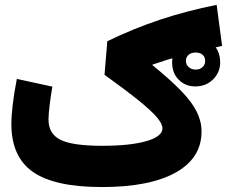

<svg xmlns="http://www.w3.org/2000/svg" viewBox="-20 -755 916 775"><path d="M768.6 -602.5Q813 -602.5 840.8 -575.2Q868.7 -547.9 868.7 -502.9Q868.7 -462.9 840.1 -434.6Q811.5 -406.2 768.6 -406.2Q728 -406.2 701.4 -433.1Q674.8 -460 674.8 -502.9Q674.8 -544.9 701.7 -573.7Q728.5 -602.5 768.6 -602.5ZM770 -543Q752.4 -543 741.5 -533.9Q730.5 -524.9 730.5 -509.3Q730.5 -493.7 741.9 -483.9Q753.4 -474.1 770 -474.1Q786.6 -474.1 797.4 -483.9Q808.1 -493.7 808.1 -509.3Q808.1 -524.9 797.6 -533.9Q787.1 -543 770 -543ZM47.9 -436.5 191.4 -405.3Q185.1 -369.6 180.4 -331.1Q175.8 -292.5 175.8 -272.5Q175.8 -214.4 224.6 -190.4Q273.4 -166.5 393.1 -166.5Q505.4 -166.5 570.6 -185.3Q635.7 -204.1 635.7 -236.8Q635.7 -254.9 613.3 -281.5Q590.8 -308.1 539.8 -349.4Q488.8 -390.6 401.9 -453.1L413.1 -588.4Q518.1 -639.6 626 -675.5Q733.9 -711.4 854.5 -735.4L876.5 -569.8Q779.3 -548.3 714.4 -530.8Q649.4 -513.2 595.2 -494.1L595.7 -491.7Q668.5 -432.6 711.9 -387.5Q755.4 -342.3 774.4 -303.5Q793.5 -264.6 793.5 -224.1Q793.5 -116.7 688.7 -58.3Q584 0 391.6 0Q200.7 0 113.3 -60.8Q25.9 -121.6 25.9 -254.4Q25.9 -320.8 47.9 -436.5Z"/></svg>

Font: Estedad-FD ExtraBold
Style: Regular
Weight: 800
Designer: Amin Abedi
Version: Version 7.3